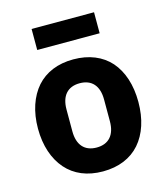

<svg xmlns="http://www.w3.org/2000/svg" viewBox="-111 -812 785 909"><g transform="rotate(-15 282.0 -357.5)"><path d="M282 12C205 12 144 -14 102 -62C60 -110 36 -179 36 -263C36 -347 60 -416 102 -464C144 -511 205 -537 282 -537C359 -537 421 -511 463 -464C505 -416 528 -347 528 -263C528 -179 505 -110 463 -62C421 -14 359 12 282 12ZM282 -105C341 -105 374 -142 374 -209V-316C374 -383 341 -420 282 -420C223 -420 190 -383 190 -316V-209C190 -142 223 -105 282 -105ZM129 -727H435V-624H129Z"/></g></svg>

Font: Plexus Sans Bold
Style: Regular
Weight: 700
Version: Version 2.001;PS 002.001;hotconv 1.0.70;makeotf.lib2.5.58329